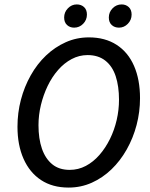

<svg xmlns="http://www.w3.org/2000/svg" viewBox="-20 -836 680 868"><path d="M290 12Q217 12 165.5 -22Q114 -56 86.5 -118Q59 -180 59 -263Q59 -326 74.5 -385Q90 -444 119 -495.5Q148 -547 188 -585Q228 -623 277 -645Q326 -667 382 -667Q455 -667 507 -633.5Q559 -600 586 -538Q613 -476 613 -392Q613 -330 597.5 -271Q582 -212 553 -160.5Q524 -109 484 -70.5Q444 -32 395 -10Q346 12 290 12ZM295 -68Q334 -68 368 -86Q402 -104 429.5 -135.5Q457 -167 477 -207.5Q497 -248 507.5 -293.5Q518 -339 518 -385Q518 -446 503 -491.5Q488 -537 456 -562Q424 -587 376 -587Q338 -587 304 -569Q270 -551 242.5 -519.5Q215 -488 195.5 -447.5Q176 -407 165 -361.5Q154 -316 154 -270Q154 -209 169.5 -164Q185 -119 216 -93.5Q247 -68 295 -68ZM315 -711Q296 -711 283 -723Q270 -735 270 -757Q270 -781 287 -798.5Q304 -816 327 -816Q347 -816 360 -804Q373 -792 373 -770Q373 -746 356 -728.5Q339 -711 315 -711ZM518 -711Q498 -711 485 -723Q472 -735 472 -757Q472 -781 489 -798.5Q506 -816 530 -816Q549 -816 562 -804Q575 -792 575 -770Q575 -746 558 -728.5Q541 -711 518 -711Z"/></svg>

Font: Source Sans 3 ExtraLight Medium
Style: Italic
Weight: 500
Italic angle: -11°
Version: Version 3.052;hotconv 1.1.0;makeotfexe 2.6.0